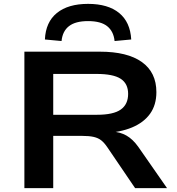

<svg xmlns="http://www.w3.org/2000/svg" viewBox="-20 -972 913 992"><path d="M106 0V-705H496Q638 -705 713 -651.5Q788 -598 788 -496Q788 -430 755.5 -384.5Q723 -339 662 -313.5Q601 -288 515 -284L524 -293L560 -292Q601 -290 633.5 -271.5Q666 -253 694 -214L843 0H678L534 -212Q519 -234 503.5 -246.5Q488 -259 464.5 -264.5Q441 -270 403 -270H255V0ZM255 -379H481Q566 -379 604 -406Q642 -433 642 -487Q642 -540 603.5 -565Q565 -590 479 -590H255ZM298 -760 212 -768Q216 -858 274 -905Q332 -952 435 -952Q538 -952 595.5 -905Q653 -858 658 -768L572 -760Q567 -810 534 -836.5Q501 -863 435 -863Q370 -863 336.5 -837Q303 -811 298 -760Z"/></svg>

Font: Nunito Sans 10pt Expanded
Style: Bold
Weight: 700
Width: 7
Designer: Vernon Adams
Foundry: Vernon Adams
Version: Version 3.101;gftools[0.9.27]